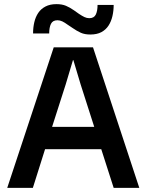

<svg xmlns="http://www.w3.org/2000/svg" viewBox="-20 -909 710 929"><path d="M654 0H530L470 -187H198L139 0H15L240 -680H430ZM140 -747Q140 -776 146 -801.5Q152 -827 165 -846.5Q178 -866 200 -877.5Q222 -889 253 -889Q280 -889 299 -881Q318 -873 338 -859L362 -842Q377 -832 388.5 -826.5Q400 -821 412 -821Q435 -821 443.5 -838.5Q452 -856 452 -885H530Q530 -857 524 -831Q518 -805 505 -785Q492 -765 470.5 -753.5Q449 -742 417 -742Q390 -742 371 -750.5Q352 -759 332 -773L308 -789Q293 -800 281.5 -805.5Q270 -811 258 -811Q235 -811 226.5 -793.5Q218 -776 218 -747ZM436 -295 370 -501 335 -618H333L298 -501L232 -295Z"/></svg>

Font: CyStack Display SemiBold
Style: Regular
Weight: 600
Designer: Weizhong Zhang
Foundry: 本地遙控
Version: Version 1.000;Glyphs 3.1.2 (3151)